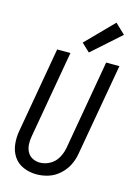

<svg xmlns="http://www.w3.org/2000/svg" viewBox="-143 -1051 792 1132"><g transform="rotate(15 252.5 -485.0)"><path d="M310 -766 260 -813 422 -978 483 -920ZM197 8Q155 8 117 -8Q79 -24 57 -57Q35 -90 30.5 -132Q26 -174 34 -216L125 -735H206L113 -204Q108 -179 109 -154Q110 -129 120.5 -108Q131 -87 152 -75.5Q173 -64 198 -64Q230 -64 259.5 -80.5Q289 -97 305.5 -126Q322 -155 328 -186L424 -735H505L406 -174Q400 -137 383 -103Q366 -69 336 -42Q306 -15 269.5 -3.5Q233 8 197 8Z"/></g></svg>

Font: Iosevka SS08
Style: Italic
Weight: 400
Italic angle: -10°
Monospace: yes
Designer: Belleve Invis
Foundry: Belleve Invis
Version: 2.1.0; ttfautohint (v1.8.2)